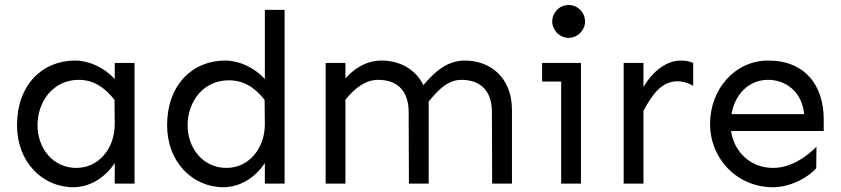

<svg xmlns="http://www.w3.org/2000/svg" viewBox="-20 -743 3402 777"><path d="M298.8 -419.9C358.4 -419.9 403.3 -389.6 443.4 -338.9L444.3 -245.1V-240.2C444.3 -141.6 378.9 -63.5 289.1 -63.5C194.3 -63.5 131.8 -142.6 131.8 -236.3C131.8 -331.1 194.3 -419.9 298.8 -419.9ZM284.2 -498C150.4 -498 48.8 -398.4 48.8 -236.3C48.8 -87.9 151.4 14.6 276.4 14.6C350.6 14.6 410.2 -31.2 444.3 -83V0H524.4V-488.3H444.3V-422.9C402.3 -469.7 339.8 -498 284.2 -498Z M906.2 -418C965.8 -418 1010.7 -389.6 1050.8 -338.9L1051.8 -245.1V-240.2C1051.8 -141.6 986.3 -63.5 896.5 -63.5C801.8 -63.5 739.3 -142.6 739.3 -236.3C739.3 -331.1 801.8 -418 906.2 -418ZM1051.8 -422.9C1009.8 -469.7 947.3 -498 891.6 -498C757.8 -498 656.2 -398.4 656.2 -236.3C656.2 -87.9 758.8 14.6 883.8 14.6C958 14.6 1017.6 -31.2 1051.8 -83V0H1131.8V-703.1H1051.8Z M1297.9 -488.3V0H1377.9V-339.8C1414.1 -383.8 1457 -419.9 1510.7 -419.9C1587.9 -419.9 1633.8 -375 1633.8 -290L1634.8 0H1714.8V-332C1752.9 -378.9 1792 -419.9 1847.7 -419.9C1924.8 -419.9 1970.7 -375 1970.7 -290L1971.7 0H2051.8V-297.9C2051.8 -432.6 1960.9 -498 1861.3 -498C1790 -498 1739.3 -453.1 1693.4 -398.4C1661.1 -464.8 1594.7 -498 1524.4 -498C1458 -498 1409.2 -460.9 1377.9 -425.8V-488.3Z M2281.2 -722.7C2243.2 -722.7 2214.8 -691.4 2214.8 -656.2C2214.8 -622.1 2243.2 -589.8 2281.2 -589.8C2319.3 -589.8 2347.7 -622.1 2347.7 -656.2C2347.7 -691.4 2319.3 -722.7 2281.2 -722.7ZM2173.8 -488.3V-413.1H2251V0H2331.1V-488.3Z M2503.9 -488.3V0H2584V-294.9C2620.1 -360.4 2656.2 -414.1 2722.7 -414.1C2743.2 -414.1 2764.6 -408.2 2785.2 -395.5V-488.3C2770.5 -495.1 2752.9 -498 2734.4 -498C2678.7 -498 2622.1 -456.1 2584 -390.6V-488.3Z M3088.9 -419.9C3156.2 -419.9 3224.6 -376 3234.4 -281.2H2940.4C2953.1 -358.4 3007.8 -419.9 3088.9 -419.9ZM3088.9 -498C2952.1 -498 2853.5 -379.9 2853.5 -241.2C2853.5 -103.5 2960 14.6 3108.4 14.6C3183.6 14.6 3255.9 -29.3 3283.2 -62.5L3284.2 -149.4C3242.2 -106.4 3178.7 -63.5 3108.4 -63.5C3014.6 -63.5 2950.2 -130.9 2938.5 -212.9H3313.5V-260.7C3313.5 -395.5 3239.3 -498 3088.9 -498Z"/></svg>

Font: Sen-gleads
Style: Regular
Weight: 400
Designer: Kosal Sen, Philatype
Foundry: Philatype
Version: Version 1.004; ttfautohint (v1.8.3)